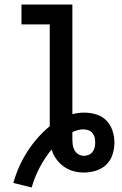

<svg xmlns="http://www.w3.org/2000/svg" viewBox="-20 -755 540 849"><path d="M120 74 39 54Q49 18 64.5 -17Q80 -52 100.5 -84Q121 -116 146 -144.5Q171 -173 200 -197V-647H75V-735H300V-250Q313 -254 326.5 -255.5Q340 -257 353 -257Q380 -257 406 -249Q432 -241 450.5 -222Q469 -203 477.5 -177Q486 -151 486 -124Q486 -98 477.5 -71.5Q469 -45 449.5 -26.5Q430 -8 403.5 0Q377 8 351 8Q327 8 304 1.5Q281 -5 262 -18.5Q243 -32 229 -51.5Q215 -71 208 -94Q178 -57 155.5 -14.5Q133 28 120 74ZM351 -66Q362 -66 372.5 -70.5Q383 -75 389.5 -83.5Q396 -92 398.5 -103Q401 -114 401 -125Q401 -136 398.5 -147Q396 -158 388.5 -167Q381 -176 370 -179.5Q359 -183 348 -183Q336 -183 323.5 -179.5Q311 -176 300 -171Q300 -164 300 -156.5Q300 -149 300 -142Q300 -129 301.5 -116Q303 -103 309 -91.5Q315 -80 326.5 -73Q338 -66 351 -66Z"/></svg>

Font: Zed Mono Semibold
Style: Regular
Weight: 600
Monospace: yes
Designer: Belleve Invis
Foundry: Belleve Invis
Version: Version 1.0.0; ttfautohint (v1.8.4)